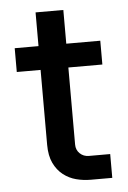

<svg xmlns="http://www.w3.org/2000/svg" viewBox="-47 -639 451 675"><g transform="rotate(-5 178.0 -301.5)"><path d="M246 0Q220 0 195 -6.5Q170 -13 149.5 -29Q129 -45 116.5 -71Q104 -97 104 -136V-603H202V-128Q202 -109 215 -96.5Q228 -84 247 -84H322V0ZM20 -400V-484H322V-400Z"/></g></svg>

Font: SUSE Thin Medium
Style: Regular
Weight: 500
Version: Version 1.000